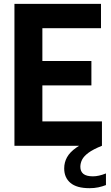

<svg xmlns="http://www.w3.org/2000/svg" viewBox="-20 -760 577 1001"><path d="M55.3 0V-740H506.5V-612.9H200.9V-127.1H511.5V0ZM161.8 -314.9V-441.9H456.5V-314.9ZM446.7 221.1Q380.1 221.1 347.4 193.6Q314.7 166.1 314.7 118.1Q314.7 86.8 329.3 60.2Q343.9 33.5 377.5 9.8Q411.1 -14 468 -37L511.5 0Q465.3 18.6 440.9 36.7Q416.6 54.9 407.7 73Q398.9 91.2 398.9 109.8Q398.9 133.6 414.5 146.4Q430.2 159.3 464.7 159.3Q479.6 159.3 496.2 155.6Q512.9 152 532.4 144.2V204.9Q513.2 212.3 492.4 216.7Q471.7 221.1 446.7 221.1Z"/></svg>

Font: Encode Sans Condensed Thin
Style: Regular
Weight: 100
Width: 3
Designer: Multiple Designers
Foundry: Impallari Type
Version: Version 3.002